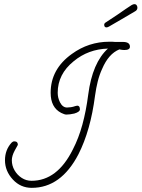

<svg xmlns="http://www.w3.org/2000/svg" viewBox="-20 -847 682 925"><path d="M133 58Q79 58 42 18Q4 -23 4 -75Q4 -125 36 -160Q42 -166 49 -166Q66 -166 66 -149Q66 -148 51 -122Q37 -96 37 -75Q37 -49 50 -26.5Q63 -4 84.5 10Q106 24 132 24Q256 24 331 -127Q359 -181 377 -247Q395 -313 405 -391Q425 -545 500 -613Q405 -610 335 -552Q258 -490 258 -400Q258 -376 269 -354Q282 -329 303 -329Q311 -329 321.5 -330.5Q332 -332 343 -336Q349 -338 352 -338Q365 -338 365 -320Q365 -308 338 -300Q316 -295 300 -295Q291 -295 275 -303Q224 -329 224 -400Q224 -514 326 -587Q407 -646 507 -646Q514 -646 520.5 -646Q527 -646 534 -645H572Q606 -645 606 -622Q606 -606 579 -606Q569 -606 555 -609Q503 -588 472 -515Q459 -487 451 -455Q443 -423 438 -387Q427 -302 407 -231.5Q387 -161 358 -104Q274 58 133 58ZM493 -715Q482 -715 482 -728Q482 -735 491 -740Q518 -757 545.5 -776Q573 -795 586 -804Q606 -818 614 -822.5Q622 -827 627 -827Q635 -827 638.5 -821.5Q642 -816 642 -810Q642 -798 630 -792Q600 -775 567 -755Q534 -735 505 -719Q498 -715 493 -715Z"/></svg>

Font: Send Flowers
Style: Regular
Weight: 400
Designer: Robert E. Leuschke
Foundry: Robert E. Leuschke
Version: Version 1.010; ttfautohint (v1.8.4.7-5d5b)